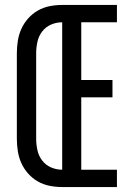

<svg xmlns="http://www.w3.org/2000/svg" viewBox="-20 -755 540 775"><path d="M231 0Q205 0 180 -5Q155 -10 133 -22.5Q111 -35 94 -54Q77 -73 66.5 -96Q56 -119 52 -144.5Q48 -170 48 -195V-540Q48 -565 52 -590.5Q56 -616 66.5 -639Q77 -662 94 -681Q111 -700 133 -712.5Q155 -725 180 -730Q205 -735 231 -735H452V-665H308V-432H434V-362H308V-70H452V0ZM231 -70V-665Q207 -665 185.5 -655.5Q164 -646 150 -627.5Q136 -609 131 -586Q126 -563 126 -540V-195Q126 -172 131 -149Q136 -126 150 -107.5Q164 -89 185.5 -79.5Q207 -70 231 -70Z"/></svg>

Font: Iosevka SS04
Style: Regular
Weight: 400
Monospace: yes
Designer: Belleve Invis
Foundry: Belleve Invis
Version: Version 19.0.0; ttfautohint (v1.8.4)